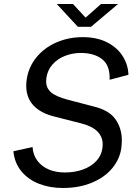

<svg xmlns="http://www.w3.org/2000/svg" viewBox="-20 -929 698 959"><path d="M304 -67.5Q353 -67.5 394 -82.2Q435 -97 460.8 -124.5Q486.5 -152 491.5 -188.5Q493 -198.5 493 -206.5Q493 -285.5 386.5 -312.5L255 -346Q185.5 -362.5 148.2 -401.2Q111 -440 111 -501Q111 -516 113 -529.5Q121.5 -592 160.5 -640.8Q199.5 -689.5 260.5 -716.5Q321.5 -743.5 393.5 -743.5Q464.5 -743.5 515.5 -717.2Q566.5 -691 593.2 -648Q620 -605 621.5 -555.5L527.5 -530.5Q530.5 -601 490.8 -632.8Q451 -664.5 383 -664.5Q342.5 -664.5 305 -650Q267.5 -635.5 242.2 -607Q217 -578.5 211.5 -539Q210.5 -528 210.5 -522.5Q210.5 -489.5 234.5 -468.2Q258.5 -447 316.5 -431.5L444.5 -398Q524 -379.5 556.2 -334Q588.5 -288.5 588.5 -228Q588.5 -210.5 586 -189.5Q578 -133.5 540 -88Q502 -42.5 438.2 -16.2Q374.5 10 293.5 10Q229 10 175 -11Q121 -32 86.8 -73.5Q52.5 -115 47 -173.5L142.5 -194.5Q145.5 -154 167.2 -125.5Q189 -97 224.2 -82.2Q259.5 -67.5 304 -67.5ZM263.5 -909H344.5L407.5 -841L484.5 -909H569.5L434.5 -795H369Z"/></svg>

Font: 1883 Sans
Style: Italic
Weight: 400
Italic angle: -8°
Designer: 1883 Sans project is a fork of Public Sans.
Version: Version 1.009